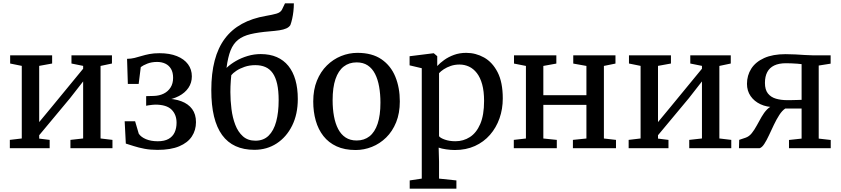

<svg xmlns="http://www.w3.org/2000/svg" viewBox="-20 -886 5026 1148"><path d="M38.8 0V-49.6L110.2 -58.1V-492.1L40.7 -506.2V-555.3H291.7V-506.2L214.3 -492.1V-156L287.1 -243.9L477.1 -475.1V-492.1L407.3 -506.2V-555.3H649.4V-506.2L581.2 -491.8V-58.1L652.4 -49.6V0H401.1V-49.6L477.1 -58.1V-399.2L398.7 -298.8L214.3 -77.5V-57.3L276.9 -49.6V0Z M921.8 10.2Q879.3 10.2 843.8 3.5Q808.2 -3.3 780.2 -12.4Q752.2 -21.4 732.3 -27.5L725.4 -161H787.8L809.7 -86.5Q823.2 -66.3 852.8 -53.9Q882.5 -41.4 923.3 -41.4Q963.3 -41.4 988.1 -55.5Q1012.9 -69.7 1024.3 -94.7Q1035.7 -119.8 1035.7 -152.1Q1035.7 -200.8 1005.7 -230.6Q975.7 -260.4 908 -260.4Q902.4 -260.4 890.7 -259.2Q879 -258.1 868.3 -256.4Q857.6 -254.7 853.9 -253.6V-311.2L899.5 -312.4Q932.6 -313.3 958.6 -326.1Q984.6 -338.9 999.8 -362.8Q1015 -386.7 1015 -420.6Q1015 -452.9 1002.7 -473.9Q990.3 -495 968.8 -505.3Q947.2 -515.7 919.2 -515.7Q886.8 -515.7 861 -505.6Q835.3 -495.5 821.7 -484.8L809.1 -384.1H744.4L739.7 -534.2Q764 -534.5 784.7 -539.7Q805.4 -544.9 826.7 -551.4Q848 -557.9 873.7 -562.9Q899.3 -567.9 933.6 -567.9Q994.6 -567.9 1037.8 -550.4Q1081.1 -533 1104.1 -501.9Q1127.1 -470.7 1127.1 -429.5Q1127.1 -390.8 1106.6 -360.8Q1086.1 -330.8 1050.1 -311.9Q1014 -292.9 967.2 -286.4V-296.4Q1022.9 -296.1 1064.5 -280.5Q1106 -264.9 1128.9 -233.9Q1151.8 -202.8 1151.8 -155.6Q1151.8 -107.6 1127.1 -70.1Q1102.4 -32.6 1051.4 -11.2Q1000.5 10.2 921.8 10.2Z M1500.8 9.8Q1437.1 9.8 1388.8 -12.2Q1340.5 -34.2 1308.2 -78.5Q1275.9 -122.8 1259.6 -189.9Q1243.4 -256.9 1243.4 -347.1Q1243.4 -447.4 1263.6 -523.9Q1283.7 -600.5 1324.2 -654.8Q1364.7 -709.2 1426.2 -743.1Q1487.6 -776.9 1570.3 -791Q1607.6 -797.3 1632.7 -804.4Q1657.8 -811.5 1666.3 -829L1684 -866H1737Q1737 -841.6 1734.3 -818Q1731.6 -794.4 1727 -773.7Q1722.4 -753 1716.4 -736.7Q1708.8 -723.7 1692.1 -716.2Q1675.5 -708.7 1650.4 -704.9Q1625.3 -701.2 1592.2 -698.5Q1524.1 -692.9 1478.2 -681.9Q1432.3 -670.9 1403.5 -647.9Q1374.8 -624.9 1358.7 -584.7Q1342.7 -544.4 1334.4 -480.1Q1358.5 -502.9 1390.8 -521.5Q1423.1 -540.1 1461.1 -551.4Q1499 -562.7 1538.7 -562.7Q1593.5 -562.7 1634.8 -544.7Q1676.1 -526.7 1704.2 -492Q1732.2 -457.4 1746.4 -407.5Q1760.6 -357.7 1760.6 -294.1Q1760.6 -203.4 1726.8 -135Q1692.9 -66.6 1634.4 -28.4Q1575.9 9.8 1500.8 9.8ZM1507.4 -44.8Q1555.4 -44.8 1586 -74.7Q1616.6 -104.6 1631.4 -159.1Q1646.1 -213.5 1646.1 -286.8Q1646.1 -343.7 1637.2 -383.7Q1628.2 -423.7 1610.7 -448.6Q1593.1 -473.6 1567.2 -485Q1541.3 -496.5 1506.9 -496.5Q1472.1 -496.5 1442.7 -486.5Q1413.4 -476.5 1392.8 -462.5Q1372.2 -448.5 1362.9 -436.4Q1361.5 -421.8 1360.1 -404.5Q1358.7 -387.1 1358.1 -369.3Q1357.5 -351.5 1357.5 -335.3Q1357.5 -285.3 1364 -234Q1370.4 -182.7 1386.8 -139.9Q1403.1 -97.2 1432.4 -71Q1461.7 -44.8 1507.4 -44.8Z M1852.9 -279.3Q1852.9 -349.6 1874.9 -403.7Q1897 -457.8 1934.7 -494.8Q1972.4 -531.9 2019.6 -550.9Q2066.8 -570 2117.3 -570Q2204.9 -570 2260.9 -531.6Q2316.8 -493.2 2343.7 -427.5Q2370.6 -361.8 2370.6 -279.7Q2370.6 -209.1 2348.6 -154.8Q2326.5 -100.5 2288.8 -63.6Q2251.1 -26.7 2203.8 -7.9Q2156.6 11 2106.1 11Q2040.5 11 1992.6 -11Q1944.7 -33.1 1913.8 -72.5Q1882.9 -111.9 1867.9 -164.8Q1852.9 -217.7 1852.9 -279.3ZM2112.5 -46Q2157.7 -46 2189.4 -71Q2221.1 -96 2237.9 -146.3Q2254.7 -196.6 2254.7 -272Q2254.7 -323.5 2246.9 -367.5Q2239.2 -411.5 2222.5 -444.2Q2205.9 -476.8 2178.8 -494.9Q2151.6 -513 2112.5 -513Q2067.2 -513 2035 -488Q2002.9 -463 1985.8 -412.9Q1968.8 -362.9 1968.8 -287Q1968.8 -235 1976.9 -191Q1985 -147 2002 -114.4Q2019.1 -81.8 2046.4 -63.9Q2073.8 -46 2112.5 -46Z M2429.7 242V192.8L2501.8 181.9V-478.1L2429 -495.3V-549.8L2571.7 -567.6H2573.7L2594.3 -550.1V-491.2Q2610.6 -509.2 2635.9 -527.4Q2661.1 -545.6 2694.4 -557.8Q2727.7 -570 2767.8 -570Q2824.4 -570 2874.4 -542.1Q2924.4 -514.1 2955.3 -454.1Q2986.2 -394 2986.2 -297.4Q2986.2 -234.1 2966.6 -178.3Q2946.9 -122.5 2909.7 -79.8Q2872.5 -37.1 2819.4 -13Q2766.3 11 2699.3 11Q2675.2 11 2647.8 7Q2620.3 3.1 2602.8 -3.3L2605.1 80.6V181.9L2708.9 192.8V242ZM2703 -41.5Q2750.8 -41.5 2789.6 -66.5Q2828.5 -91.4 2851.4 -144.5Q2874.4 -197.6 2874.4 -282.6Q2874.4 -340.2 2863 -381.5Q2851.6 -422.8 2831.2 -449.1Q2810.8 -475.4 2784.2 -487.8Q2757.6 -500.1 2727.3 -500.1Q2699.5 -500.1 2675.6 -492Q2651.7 -483.9 2633.5 -471.9Q2615.3 -459.9 2605.1 -448.4V-71.7Q2612.5 -60.9 2639.9 -51.2Q2667.3 -41.5 2703 -41.5Z M3052.1 0V-49.6L3124.6 -57.9V-491.8L3053.3 -505.9V-555.3H3306.5V-505.9L3228.7 -491.8V-316.9H3486.3V-491.8L3407.6 -505.9V-555.3H3660V-505.9L3590.8 -491.8V-57.9L3663.1 -49.6V0H3405.5V-49.6L3486.3 -57.9V-259.1H3228.7V-57.9L3309.2 -49.6V0Z M3738.8 0V-49.6L3810.2 -58.1V-492.1L3740.7 -506.2V-555.3H3991.7V-506.2L3914.3 -492.1V-156L3987.1 -243.9L4177.1 -475.1V-492.1L4107.3 -506.2V-555.3H4349.4V-506.2L4281.2 -491.8V-58.1L4352.4 -49.6V0H4101.1V-49.6L4177.1 -58.1V-399.2L4098.7 -298.8L3914.3 -77.5V-57.3L3976.9 -49.6V0Z M4398.4 0 4399.8 -49.8 4437.7 -62.5Q4459.1 -69.8 4475 -89.7Q4490.9 -109.7 4504.8 -135.5Q4518.8 -161.4 4533.5 -187.1Q4548.1 -212.9 4566.6 -231.9Q4585 -251 4610.7 -256.8V-245.5Q4564.5 -245.3 4527.1 -262.7Q4489.7 -280.1 4468 -311.5Q4446.3 -342.9 4446.3 -384.6Q4446.3 -435 4471.9 -475.3Q4497.6 -515.7 4549 -538.9Q4600.4 -562.2 4677.3 -562.2Q4705.2 -562.2 4735.5 -560.6Q4765.9 -558.9 4793.1 -557.1Q4820.3 -555.3 4837.6 -555.3H4946.5V-505.4L4875.2 -494.1V-57.3L4947.1 -49.1V0H4697.5V-49.1L4772.9 -57.3V-237.2H4675.4Q4656.3 -224.6 4639.4 -198.2Q4622.4 -171.9 4607.2 -139.8Q4592 -107.7 4577.9 -77.4Q4563.8 -47 4550 -25.7Q4536.3 -4.3 4522.1 0ZM4686.4 -287.2Q4700.3 -287.2 4716.9 -287.5Q4733.5 -287.8 4748.9 -288.3Q4764.3 -288.8 4772.9 -289.1V-502.5Q4763.6 -503.8 4746.7 -505.2Q4729.8 -506.5 4711.4 -507.2Q4693 -507.9 4679.4 -507.9Q4637.1 -507.9 4609.1 -494.4Q4581.1 -480.9 4567.4 -454.7Q4553.7 -428.5 4553.7 -390.2Q4553.7 -349.9 4571.4 -327.3Q4589.2 -304.8 4619.4 -296Q4649.6 -287.2 4686.4 -287.2Z"/></svg>

Font: Merriweather Light
Style: Regular
Weight: 300
Designer: Eben Sorkin
Foundry: Eben Sorkin
Version: Version 2.100